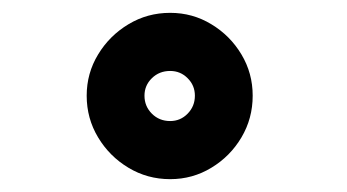

<svg xmlns="http://www.w3.org/2000/svg" viewBox="-20 -793 540 299"><path d="M245 -514Q209.5 -514 180 -531.8Q150.5 -549.5 132.8 -579Q115 -608.5 115 -644Q115 -679 132.8 -708.2Q150.5 -737.5 180 -755.2Q209.5 -773 245 -773Q280 -773 309.2 -755.2Q338.5 -737.5 356 -708.2Q373.5 -679 373.5 -644Q373.5 -608.5 356 -579Q338.5 -549.5 309.2 -531.8Q280 -514 245 -514ZM245 -604.5Q261 -604.5 272.2 -616Q283.5 -627.5 283.5 -644Q283.5 -660 272.2 -671.2Q261 -682.5 245 -682.5Q228 -682.5 216.5 -671.2Q205 -660 205 -644Q205 -627.5 216.5 -616Q228 -604.5 245 -604.5Z"/></svg>

Font: Trispace
Style: Bold
Weight: 700
Designer: Tyler Finck
Foundry: Etcetera Type Company
Version: Version 1.210; ttfautohint (v1.8.3)